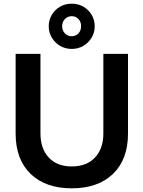

<svg xmlns="http://www.w3.org/2000/svg" viewBox="-20 -1008 780 1044"><path d="M676 -715V-282Q676 -141 594.5 -62.5Q513 16 370 16Q228 16 146.5 -62.5Q65 -141 65 -282V-715H200V-282Q200 -200 245 -151.5Q290 -103 370 -103Q451 -103 496.5 -151.5Q542 -200 542 -282V-715ZM370 -742Q335 -742 307 -758.5Q279 -775 262 -803Q245 -831 245 -865Q245 -900 262 -928Q279 -956 307 -972Q335 -988 370 -988Q405 -988 433 -972Q461 -956 478 -928Q495 -900 495 -865Q495 -831 478 -803Q461 -775 433 -758.5Q405 -742 370 -742ZM370 -811Q392 -811 406.5 -826.5Q421 -842 421 -866Q421 -889 406.5 -904.5Q392 -920 370 -920Q348 -920 333 -904.5Q318 -889 318 -866Q318 -842 333 -826.5Q348 -811 370 -811Z"/></svg>

Font: Wix Madefor Display
Style: Bold
Weight: 700
Designer: Dalton Maag Ltd
Foundry: Dalton Maag Ltd
Version: Version 3.100